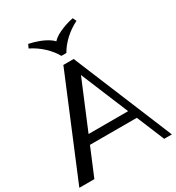

<svg xmlns="http://www.w3.org/2000/svg" viewBox="-221 -1092 1124 1225"><g transform="rotate(-30 341.0 -479.0)"><path d="M0 0 303.8 -730H379.7L681.6 0H625.3L354.7 -652.2L380.6 -646L110.8 0ZM175.3 -203.5V-267.9H548.7V-203.5ZM504.2 -958.4 516.8 -931.8Q464.5 -905.6 423.3 -867.2Q382.1 -828.7 358.7 -786.3H321.8Q298.3 -828.7 257.1 -867.5Q215.8 -906.3 163.9 -931.8L176.6 -958.4Q214.5 -950.5 249.9 -937.2Q285.3 -923.9 312.9 -905.7Q340.4 -887.5 354.1 -864.3H325.8Q348.3 -900.2 399.2 -923.8Q450 -947.4 504.2 -958.4Z"/></g></svg>

Font: Savate ExtraLight
Style: Regular
Weight: 200
Designer: Max Esnée
Foundry: Plomb Type
Version: Version 2.000